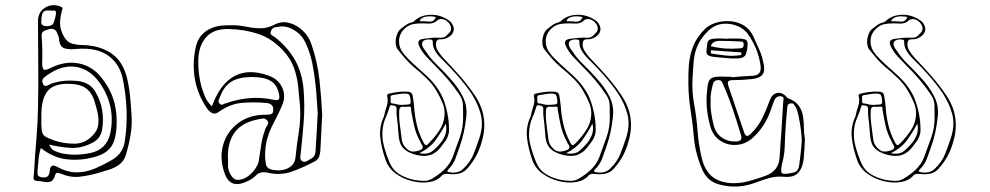

<svg xmlns="http://www.w3.org/2000/svg" viewBox="-20 -624 3780 733"><path d="M482 -186Q485 -147 478.5 -109Q472 -71 461 -34Q454 -10 437 3Q420 16 398.5 23Q377 30 356 36Q322 46 285.5 50.5Q249 55 213 39Q206 37 199.5 36Q193 35 190 46Q184 66 172.5 69.5Q161 73 147.5 70Q134 67 122 67Q107 66 108 54.5Q109 43 110 34Q113 -27 118.5 -88.5Q124 -150 125 -211Q127 -294 126 -377Q125 -460 125 -543Q125 -577 151 -594Q177 -611 209 -600Q220 -596 218.5 -590Q217 -584 215 -578Q211 -561 209.5 -544.5Q208 -528 213 -510Q223 -479 239 -466Q255 -453 294 -452Q359 -451 404 -421Q449 -391 465 -326Q473 -292 476.5 -256.5Q480 -221 482 -186ZM138 -548Q136 -535 140.5 -530Q145 -525 157 -524Q180 -524 185 -537.5Q190 -551 193 -567Q196 -584 187 -583.5Q178 -583 170 -584Q148 -586 143 -574.5Q138 -563 138 -548ZM136 -59Q129 -37 127.5 -18Q126 1 124 20Q123 30 123.5 40.5Q124 51 141 53Q156 55 162.5 48.5Q169 42 170 29Q172 -1 196 12Q236 34 272 34Q308 34 342 19.5Q376 5 410 -15Q449 -39 456 -82Q465 -139 463.5 -196Q462 -253 451 -311Q441 -376 395.5 -410Q350 -444 271 -437Q243 -434 225 -440Q207 -446 205 -479Q204 -484 202.5 -487.5Q201 -491 199 -495Q192 -520 165 -512Q154 -509 146 -504.5Q138 -500 139 -484Q141 -459 141.5 -434Q142 -409 141 -383Q141 -363 147 -358.5Q153 -354 172 -364Q228 -392 280 -382Q332 -372 366 -329Q404 -283 417 -230.5Q430 -178 423 -120Q418 -77 397 -55Q376 -33 335 -23Q283 -10 233 -16Q183 -22 136 -59ZM168 -72Q175 -54 187.5 -48.5Q200 -43 214 -39Q242 -33 270 -33.5Q298 -34 326 -40Q387 -53 401 -115Q412 -168 401.5 -216Q391 -264 361 -307Q326 -357 276 -367.5Q226 -378 174 -346Q162 -339 149.5 -329Q137 -319 144 -304Q148 -295 155 -296Q162 -297 170.5 -302Q179 -307 186 -308Q228 -320 274 -315Q296 -313 314 -303.5Q332 -294 344 -274Q364 -240 370 -204Q376 -168 370 -130Q364 -92 327 -76Q288 -57 248.5 -59.5Q209 -62 168 -72ZM138 -186Q137 -147 139 -129Q141 -111 152 -103.5Q163 -96 189 -87Q227 -75 265.5 -75.5Q304 -76 333 -106Q352 -125 355 -147.5Q358 -170 352.5 -194Q347 -218 340 -240Q332 -266 314.5 -282Q297 -298 268 -302Q201 -310 170.5 -285Q140 -260 138 -194Z M1210 -186Q1208 -150 1206.5 -116Q1205 -82 1203 -48Q1202 -37 1198.5 -26.5Q1195 -16 1184 -9Q1141 14 1096 30.5Q1051 47 1000 35Q972 29 956 47Q946 57 933.5 63.5Q921 70 907 75Q858 91 839 42Q817 -17 831.5 -69.5Q846 -122 890 -154.5Q934 -187 997 -186Q1008 -186 1015.5 -188.5Q1023 -191 1023 -204Q1024 -217 1016.5 -223.5Q1009 -230 997 -231Q951 -235 906 -231.5Q861 -228 820 -200Q803 -187 792 -191.5Q781 -196 771 -209Q735 -262 724.5 -319.5Q714 -377 726 -438Q734 -481 763.5 -503Q793 -525 836 -527Q856 -528 876 -527.5Q896 -527 915 -523Q944 -517 972 -516Q1000 -515 1030 -531Q1056 -544 1084.5 -536.5Q1113 -529 1136.5 -506.5Q1160 -484 1170 -452Q1192 -387 1199.5 -319.5Q1207 -252 1210 -186ZM1193 -192Q1191 -215 1189.5 -242Q1188 -269 1185 -297Q1181 -338 1173 -379Q1165 -420 1148 -457Q1135 -488 1107 -506.5Q1079 -525 1052 -523Q1041 -522 1029.5 -519.5Q1018 -517 1014 -504Q1010 -494 1019.5 -488.5Q1029 -483 1036 -477Q1082 -439 1108 -391.5Q1134 -344 1139 -282Q1144 -221 1139.5 -160.5Q1135 -100 1128 -39Q1127 -32 1126.5 -22.5Q1126 -13 1135 -8Q1144 -4 1152.5 -9.5Q1161 -15 1169 -19Q1178 -24 1181.5 -32.5Q1185 -41 1185 -51Q1187 -85 1189 -119Q1191 -153 1193 -192ZM789 -218Q820 -304 875 -333.5Q930 -363 1006 -335Q1042 -322 1057 -290.5Q1072 -259 1058 -224Q1051 -207 1043 -190.5Q1035 -174 1026 -157Q1010 -128 1001 -97Q992 -66 992 -32Q992 -13 995.5 4Q999 21 1024 25Q1058 30 1081.5 17Q1105 4 1108 -22Q1113 -72 1121 -122Q1129 -172 1125 -223Q1122 -260 1118 -296.5Q1114 -333 1101.5 -367Q1089 -401 1060 -432Q1017 -478 964.5 -495Q912 -512 854 -513Q797 -515 767.5 -482.5Q738 -450 737 -393Q736 -345 748 -297Q754 -276 762.5 -255.5Q771 -235 789 -218ZM942 -330Q893 -330 864.5 -313Q836 -296 821 -257Q818 -250 815 -242.5Q812 -235 818 -229Q824 -222 831.5 -225.5Q839 -229 846 -231Q890 -246 934.5 -249.5Q979 -253 1025 -243Q1042 -239 1045 -246Q1048 -253 1045 -266Q1038 -300 1013.5 -315Q989 -330 942 -330ZM850 -24Q851 -9 850.5 6Q850 21 857 36Q863 49 872 57Q881 65 897 62Q914 59 930 46.5Q946 34 957 16.5Q968 -1 969 -17Q973 -47 978 -76.5Q983 -106 994 -134Q998 -142 1002.5 -149.5Q1007 -157 999 -165Q992 -173 982.5 -171.5Q973 -170 964 -168Q849 -146 850 -24Z M1446 -180Q1450 -200 1456.5 -219Q1463 -238 1458 -258Q1457 -265 1467 -267Q1484 -271 1500.5 -273Q1517 -275 1535 -274Q1552 -274 1555 -261Q1559 -239 1561 -217Q1563 -183 1571 -148.5Q1579 -114 1597 -80Q1602 -70 1606.5 -70Q1611 -70 1617 -77Q1640 -100 1657.5 -126.5Q1675 -153 1677 -184Q1679 -207 1670 -229.5Q1661 -252 1648 -274Q1633 -301 1609.5 -324Q1586 -347 1560 -368Q1541 -384 1526 -401.5Q1511 -419 1497 -437Q1491 -446 1490.5 -461.5Q1490 -477 1495.5 -492Q1501 -507 1509 -513Q1519 -521 1529.5 -528.5Q1540 -536 1554 -539Q1557 -540 1559.5 -542Q1562 -544 1563 -545Q1586 -566 1622 -567.5Q1658 -569 1689 -549Q1702 -542 1708.5 -528.5Q1715 -515 1711 -504Q1707 -491 1692 -482Q1677 -473 1662 -474Q1648 -475 1645 -463Q1642 -446 1651 -431Q1660 -416 1673 -402Q1706 -368 1736.5 -333Q1767 -298 1792 -261Q1821 -218 1827 -174Q1833 -130 1820 -86Q1805 -27 1765 18Q1752 34 1733 38.5Q1714 43 1690 40Q1675 38 1667 46Q1650 66 1619 71Q1588 76 1553.5 67.5Q1519 59 1491.5 39Q1464 19 1453 -11Q1437 -55 1432 -97.5Q1427 -140 1446 -180ZM1644 -559Q1622 -564 1604 -560Q1586 -556 1582 -543Q1600 -543 1618.5 -541.5Q1637 -540 1644 -559ZM1694 -120Q1690 -98 1680 -85Q1670 -72 1661 -60Q1646 -41 1625 -33Q1604 -25 1572 -32Q1546 -38 1529 -50Q1512 -62 1506 -83Q1503 -94 1502 -105.5Q1501 -117 1500 -128Q1499 -148 1496 -168.5Q1493 -189 1494 -209Q1494 -220 1483 -221Q1479 -222 1474.5 -222.5Q1470 -223 1468 -218Q1462 -196 1453 -176Q1444 -156 1441 -133Q1437 -100 1445.5 -67.5Q1454 -35 1468 -2Q1480 26 1504.5 41Q1529 56 1562 63Q1579 66 1596.5 66.5Q1614 67 1628 59Q1656 43 1677 22.5Q1698 2 1708 -24Q1722 -62 1735.5 -100Q1749 -138 1748 -179Q1748 -201 1747.5 -222.5Q1747 -244 1733 -264Q1694 -321 1644 -370Q1625 -389 1607.5 -408Q1590 -427 1580 -449Q1569 -473 1598 -476Q1612 -478 1627.5 -479.5Q1643 -481 1658 -480Q1675 -479 1683 -486.5Q1691 -494 1698 -502Q1704 -511 1701.5 -520.5Q1699 -530 1692 -538Q1682 -549 1668.5 -551Q1655 -553 1646 -543Q1634 -533 1613 -534Q1587 -536 1563 -533Q1539 -530 1522 -512Q1503 -492 1503.5 -465Q1504 -438 1524 -415Q1540 -397 1558 -380.5Q1576 -364 1595 -347Q1656 -295 1676 -236Q1696 -177 1694 -120ZM1810 -97Q1812 -102 1813 -106.5Q1814 -111 1815 -115Q1825 -155 1814 -193Q1803 -231 1779 -268Q1755 -303 1725.5 -336.5Q1696 -370 1664 -401Q1650 -415 1640.5 -431Q1631 -447 1632 -466Q1632 -468 1631 -470Q1630 -472 1625 -473Q1603 -475 1595 -466.5Q1587 -458 1596 -441Q1598 -438 1600 -435.5Q1602 -433 1604 -430Q1622 -402 1647 -378Q1672 -354 1695 -328Q1727 -294 1746 -257Q1765 -220 1760 -178Q1757 -149 1751 -120.5Q1745 -92 1735 -64Q1727 -41 1718.5 -18Q1710 5 1691 23Q1682 32 1698 34Q1732 39 1751 18Q1776 -6 1788 -36Q1800 -66 1810 -97ZM1490 -227Q1503 -223 1514.5 -223.5Q1526 -224 1538 -225Q1548 -226 1548 -234Q1547 -259 1540 -264Q1533 -269 1504 -265Q1500 -264 1495.5 -263.5Q1491 -263 1486 -262Q1470 -261 1471 -253.5Q1472 -246 1471 -238Q1471 -229 1478 -229Q1485 -229 1490 -227ZM1543 -217Q1539 -217 1534.5 -216.5Q1530 -216 1525 -216Q1512 -218 1508 -213.5Q1504 -209 1504 -199Q1503 -172 1507 -144.5Q1511 -117 1514 -90Q1517 -70 1534 -55Q1544 -46 1555.5 -45.5Q1567 -45 1582 -50Q1594 -55 1594 -61.5Q1594 -68 1587 -77Q1585 -81 1584 -84Q1568 -113 1561 -144Q1554 -175 1549 -206Q1549 -209 1549 -212.5Q1549 -216 1543 -217ZM1581 -39Q1614 -33 1632 -48Q1646 -60 1658 -73.5Q1670 -87 1677 -103Q1688 -124 1682 -152Q1664 -118 1642.5 -88.5Q1621 -59 1581 -39Z M2006 -180Q2010 -200 2016.5 -219Q2023 -238 2018 -258Q2017 -265 2027 -267Q2044 -271 2060.5 -273Q2077 -275 2095 -274Q2112 -274 2115 -261Q2119 -239 2121 -217Q2123 -183 2131 -148.5Q2139 -114 2157 -80Q2162 -70 2166.5 -70Q2171 -70 2177 -77Q2200 -100 2217.5 -126.5Q2235 -153 2237 -184Q2239 -207 2230 -229.5Q2221 -252 2208 -274Q2193 -301 2169.5 -324Q2146 -347 2120 -368Q2101 -384 2086 -401.5Q2071 -419 2057 -437Q2051 -446 2050.5 -461.5Q2050 -477 2055.5 -492Q2061 -507 2069 -513Q2079 -521 2089.5 -528.5Q2100 -536 2114 -539Q2117 -540 2119.5 -542Q2122 -544 2123 -545Q2146 -566 2182 -567.5Q2218 -569 2249 -549Q2262 -542 2268.5 -528.5Q2275 -515 2271 -504Q2267 -491 2252 -482Q2237 -473 2222 -474Q2208 -475 2205 -463Q2202 -446 2211 -431Q2220 -416 2233 -402Q2266 -368 2296.5 -333Q2327 -298 2352 -261Q2381 -218 2387 -174Q2393 -130 2380 -86Q2365 -27 2325 18Q2312 34 2293 38.5Q2274 43 2250 40Q2235 38 2227 46Q2210 66 2179 71Q2148 76 2113.5 67.5Q2079 59 2051.5 39Q2024 19 2013 -11Q1997 -55 1992 -97.5Q1987 -140 2006 -180ZM2204 -559Q2182 -564 2164 -560Q2146 -556 2142 -543Q2160 -543 2178.5 -541.5Q2197 -540 2204 -559ZM2254 -120Q2250 -98 2240 -85Q2230 -72 2221 -60Q2206 -41 2185 -33Q2164 -25 2132 -32Q2106 -38 2089 -50Q2072 -62 2066 -83Q2063 -94 2062 -105.5Q2061 -117 2060 -128Q2059 -148 2056 -168.5Q2053 -189 2054 -209Q2054 -220 2043 -221Q2039 -222 2034.5 -222.5Q2030 -223 2028 -218Q2022 -196 2013 -176Q2004 -156 2001 -133Q1997 -100 2005.5 -67.5Q2014 -35 2028 -2Q2040 26 2064.5 41Q2089 56 2122 63Q2139 66 2156.5 66.5Q2174 67 2188 59Q2216 43 2237 22.5Q2258 2 2268 -24Q2282 -62 2295.5 -100Q2309 -138 2308 -179Q2308 -201 2307.5 -222.5Q2307 -244 2293 -264Q2254 -321 2204 -370Q2185 -389 2167.5 -408Q2150 -427 2140 -449Q2129 -473 2158 -476Q2172 -478 2187.5 -479.5Q2203 -481 2218 -480Q2235 -479 2243 -486.5Q2251 -494 2258 -502Q2264 -511 2261.5 -520.5Q2259 -530 2252 -538Q2242 -549 2228.5 -551Q2215 -553 2206 -543Q2194 -533 2173 -534Q2147 -536 2123 -533Q2099 -530 2082 -512Q2063 -492 2063.5 -465Q2064 -438 2084 -415Q2100 -397 2118 -380.5Q2136 -364 2155 -347Q2216 -295 2236 -236Q2256 -177 2254 -120ZM2370 -97Q2372 -102 2373 -106.5Q2374 -111 2375 -115Q2385 -155 2374 -193Q2363 -231 2339 -268Q2315 -303 2285.5 -336.5Q2256 -370 2224 -401Q2210 -415 2200.5 -431Q2191 -447 2192 -466Q2192 -468 2191 -470Q2190 -472 2185 -473Q2163 -475 2155 -466.5Q2147 -458 2156 -441Q2158 -438 2160 -435.5Q2162 -433 2164 -430Q2182 -402 2207 -378Q2232 -354 2255 -328Q2287 -294 2306 -257Q2325 -220 2320 -178Q2317 -149 2311 -120.5Q2305 -92 2295 -64Q2287 -41 2278.5 -18Q2270 5 2251 23Q2242 32 2258 34Q2292 39 2311 18Q2336 -6 2348 -36Q2360 -66 2370 -97ZM2050 -227Q2063 -223 2074.5 -223.5Q2086 -224 2098 -225Q2108 -226 2108 -234Q2107 -259 2100 -264Q2093 -269 2064 -265Q2060 -264 2055.5 -263.5Q2051 -263 2046 -262Q2030 -261 2031 -253.5Q2032 -246 2031 -238Q2031 -229 2038 -229Q2045 -229 2050 -227ZM2103 -217Q2099 -217 2094.5 -216.5Q2090 -216 2085 -216Q2072 -218 2068 -213.5Q2064 -209 2064 -199Q2063 -172 2067 -144.5Q2071 -117 2074 -90Q2077 -70 2094 -55Q2104 -46 2115.5 -45.5Q2127 -45 2142 -50Q2154 -55 2154 -61.5Q2154 -68 2147 -77Q2145 -81 2144 -84Q2128 -113 2121 -144Q2114 -175 2109 -206Q2109 -209 2109 -212.5Q2109 -216 2103 -217ZM2141 -39Q2174 -33 2192 -48Q2206 -60 2218 -73.5Q2230 -87 2237 -103Q2248 -124 2242 -152Q2224 -118 2202.5 -88.5Q2181 -59 2141 -39Z M3053 -93Q3052 -72 3051 -53.5Q3050 -35 3048 -16Q3044 18 3027 36Q3010 54 2975 51Q2944 48 2917.5 55.5Q2891 63 2865 73Q2831 86 2796 88Q2761 90 2725 80Q2684 69 2664 30Q2635 -33 2629 -100Q2625 -150 2617 -200Q2609 -250 2608 -301Q2607 -339 2610 -376.5Q2613 -414 2627 -449Q2641 -484 2672 -514Q2689 -530 2714.5 -537.5Q2740 -545 2768 -543Q2796 -541 2819.5 -527Q2843 -513 2856 -485Q2867 -460 2878 -436Q2889 -412 2894 -386Q2902 -355 2891.5 -340Q2881 -325 2849 -322Q2831 -320 2813 -319Q2795 -318 2776 -318Q2763 -318 2760 -312.5Q2757 -307 2761 -295Q2776 -251 2791 -206.5Q2806 -162 2821 -118Q2826 -105 2832 -105Q2838 -105 2847 -114Q2874 -140 2890 -172.5Q2906 -205 2918 -239Q2927 -265 2946.5 -269Q2966 -273 2984 -253Q2985 -252 2985 -251.5Q2985 -251 2986 -250Q3016 -239 3029 -221Q3042 -203 3045.5 -181Q3049 -159 3049 -136.5Q3049 -114 3053 -93ZM2772 -331V-329Q2793 -331 2814.5 -332.5Q2836 -334 2857 -335Q2887 -338 2884 -370Q2880 -401 2869.5 -429.5Q2859 -458 2842 -484Q2826 -511 2798 -523.5Q2770 -536 2740 -533Q2710 -530 2687 -509Q2636 -463 2629 -396Q2625 -356 2623.5 -314.5Q2622 -273 2629 -232Q2639 -179 2643 -124.5Q2647 -70 2660 -17Q2671 26 2697 48.5Q2723 71 2768 75Q2804 77 2837 68Q2870 59 2903 47Q2952 29 2956 -20Q2960 -73 2963.5 -127Q2967 -181 2970 -234Q2971 -240 2971.5 -247Q2972 -254 2963 -256Q2956 -258 2948.5 -254.5Q2941 -251 2937 -243Q2933 -233 2929 -222.5Q2925 -212 2922 -202Q2900 -140 2855 -99Q2828 -74 2794 -71Q2760 -68 2732 -85.5Q2704 -103 2693 -137Q2684 -167 2680 -198.5Q2676 -230 2678 -262Q2680 -295 2684.5 -310Q2689 -325 2704.5 -329Q2720 -333 2753 -331ZM2760 -477H2798Q2812 -477 2824 -473.5Q2836 -470 2834 -450Q2833 -433 2828 -418Q2823 -403 2798 -401Q2774 -400 2750.5 -402.5Q2727 -405 2704 -407Q2693 -408 2684.5 -412.5Q2676 -417 2677 -430Q2679 -444 2680.5 -459Q2682 -474 2703 -476Q2717 -478 2731.5 -477Q2746 -476 2760 -476ZM2693 -448Q2720 -441 2746.5 -439Q2773 -437 2799 -439Q2806 -439 2812.5 -441Q2819 -443 2819 -453Q2820 -464 2813 -465Q2806 -466 2799 -466Q2781 -467 2763 -467.5Q2745 -468 2726 -468Q2717 -468 2708 -464.5Q2699 -461 2693 -448ZM2810 -414V-424Q2781 -426 2752 -428Q2723 -430 2694 -432V-420Q2723 -415 2752 -412Q2781 -409 2810 -414ZM2693 -239Q2692 -214 2695.5 -191Q2699 -168 2705 -145Q2713 -114 2737 -98Q2761 -82 2792 -84Q2816 -85 2809 -108Q2794 -158 2777.5 -207Q2761 -256 2740 -303Q2737 -311 2733 -315Q2729 -319 2720 -318Q2704 -317 2701 -300Q2697 -285 2694.5 -269.5Q2692 -254 2693 -239ZM3041 -84Q3041 -102 3037.5 -129Q3034 -156 3029 -180Q3024 -204 3019 -213Q3015 -220 3011 -225.5Q3007 -231 2998 -229Q2989 -228 2987 -221.5Q2985 -215 2985 -207Q2983 -185 2981 -162Q2979 -139 2978 -116Q2977 -87 2975.5 -58Q2974 -29 2966 0Q2959 31 2965 37Q2971 43 3004 36Q3021 33 3026 23Q3031 13 3032 0Q3035 -20 3037 -41Q3039 -62 3041 -84Z M3246 -180Q3250 -200 3256.5 -219Q3263 -238 3258 -258Q3257 -265 3267 -267Q3284 -271 3300.5 -273Q3317 -275 3335 -274Q3352 -274 3355 -261Q3359 -239 3361 -217Q3363 -183 3371 -148.5Q3379 -114 3397 -80Q3402 -70 3406.5 -70Q3411 -70 3417 -77Q3440 -100 3457.5 -126.5Q3475 -153 3477 -184Q3479 -207 3470 -229.5Q3461 -252 3448 -274Q3433 -301 3409.5 -324Q3386 -347 3360 -368Q3341 -384 3326 -401.5Q3311 -419 3297 -437Q3291 -446 3290.5 -461.5Q3290 -477 3295.5 -492Q3301 -507 3309 -513Q3319 -521 3329.5 -528.5Q3340 -536 3354 -539Q3357 -540 3359.5 -542Q3362 -544 3363 -545Q3386 -566 3422 -567.5Q3458 -569 3489 -549Q3502 -542 3508.5 -528.5Q3515 -515 3511 -504Q3507 -491 3492 -482Q3477 -473 3462 -474Q3448 -475 3445 -463Q3442 -446 3451 -431Q3460 -416 3473 -402Q3506 -368 3536.5 -333Q3567 -298 3592 -261Q3621 -218 3627 -174Q3633 -130 3620 -86Q3605 -27 3565 18Q3552 34 3533 38.5Q3514 43 3490 40Q3475 38 3467 46Q3450 66 3419 71Q3388 76 3353.5 67.5Q3319 59 3291.5 39Q3264 19 3253 -11Q3237 -55 3232 -97.5Q3227 -140 3246 -180ZM3444 -559Q3422 -564 3404 -560Q3386 -556 3382 -543Q3400 -543 3418.5 -541.5Q3437 -540 3444 -559ZM3494 -120Q3490 -98 3480 -85Q3470 -72 3461 -60Q3446 -41 3425 -33Q3404 -25 3372 -32Q3346 -38 3329 -50Q3312 -62 3306 -83Q3303 -94 3302 -105.5Q3301 -117 3300 -128Q3299 -148 3296 -168.5Q3293 -189 3294 -209Q3294 -220 3283 -221Q3279 -222 3274.5 -222.5Q3270 -223 3268 -218Q3262 -196 3253 -176Q3244 -156 3241 -133Q3237 -100 3245.5 -67.5Q3254 -35 3268 -2Q3280 26 3304.5 41Q3329 56 3362 63Q3379 66 3396.5 66.5Q3414 67 3428 59Q3456 43 3477 22.5Q3498 2 3508 -24Q3522 -62 3535.5 -100Q3549 -138 3548 -179Q3548 -201 3547.5 -222.5Q3547 -244 3533 -264Q3494 -321 3444 -370Q3425 -389 3407.5 -408Q3390 -427 3380 -449Q3369 -473 3398 -476Q3412 -478 3427.5 -479.5Q3443 -481 3458 -480Q3475 -479 3483 -486.5Q3491 -494 3498 -502Q3504 -511 3501.5 -520.5Q3499 -530 3492 -538Q3482 -549 3468.5 -551Q3455 -553 3446 -543Q3434 -533 3413 -534Q3387 -536 3363 -533Q3339 -530 3322 -512Q3303 -492 3303.5 -465Q3304 -438 3324 -415Q3340 -397 3358 -380.5Q3376 -364 3395 -347Q3456 -295 3476 -236Q3496 -177 3494 -120ZM3610 -97Q3612 -102 3613 -106.5Q3614 -111 3615 -115Q3625 -155 3614 -193Q3603 -231 3579 -268Q3555 -303 3525.5 -336.5Q3496 -370 3464 -401Q3450 -415 3440.5 -431Q3431 -447 3432 -466Q3432 -468 3431 -470Q3430 -472 3425 -473Q3403 -475 3395 -466.5Q3387 -458 3396 -441Q3398 -438 3400 -435.5Q3402 -433 3404 -430Q3422 -402 3447 -378Q3472 -354 3495 -328Q3527 -294 3546 -257Q3565 -220 3560 -178Q3557 -149 3551 -120.5Q3545 -92 3535 -64Q3527 -41 3518.5 -18Q3510 5 3491 23Q3482 32 3498 34Q3532 39 3551 18Q3576 -6 3588 -36Q3600 -66 3610 -97ZM3290 -227Q3303 -223 3314.5 -223.5Q3326 -224 3338 -225Q3348 -226 3348 -234Q3347 -259 3340 -264Q3333 -269 3304 -265Q3300 -264 3295.5 -263.5Q3291 -263 3286 -262Q3270 -261 3271 -253.5Q3272 -246 3271 -238Q3271 -229 3278 -229Q3285 -229 3290 -227ZM3343 -217Q3339 -217 3334.5 -216.5Q3330 -216 3325 -216Q3312 -218 3308 -213.5Q3304 -209 3304 -199Q3303 -172 3307 -144.5Q3311 -117 3314 -90Q3317 -70 3334 -55Q3344 -46 3355.5 -45.5Q3367 -45 3382 -50Q3394 -55 3394 -61.5Q3394 -68 3387 -77Q3385 -81 3384 -84Q3368 -113 3361 -144Q3354 -175 3349 -206Q3349 -209 3349 -212.5Q3349 -216 3343 -217ZM3381 -39Q3414 -33 3432 -48Q3446 -60 3458 -73.5Q3470 -87 3477 -103Q3488 -124 3482 -152Q3464 -118 3442.5 -88.5Q3421 -59 3381 -39Z"/></svg>

Font: Rock 3D
Style: Regular
Weight: 400
Version: Version 1.000